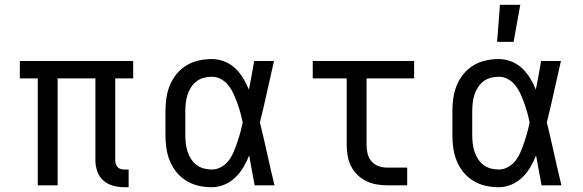

<svg xmlns="http://www.w3.org/2000/svg" viewBox="-20 -775 2440 803"><path d="M518 8H501Q477 8 454 2Q431 -4 413 -19.5Q395 -35 387 -58Q379 -81 379 -104V-447H221V0H138V-447H63V-520H537V-447H462V-104Q462 -97 464.5 -89Q467 -81 472.5 -75.5Q478 -70 485.5 -68Q493 -66 501 -66H518Z M866 8Q838 8 811 2Q784 -4 760 -18.5Q736 -33 718.5 -54.5Q701 -76 690.5 -101.5Q680 -127 676 -154.5Q672 -182 672 -210V-310Q672 -338 676 -365.5Q680 -393 690.5 -418.5Q701 -444 718.5 -465.5Q736 -487 760 -501.5Q784 -516 811 -522Q838 -528 866 -528Q893 -528 918.5 -518Q944 -508 963.5 -489.5Q983 -471 997 -448Q1011 -425 1021 -400Q1027 -430 1032.5 -460Q1038 -490 1043 -520H1126Q1111 -456 1097 -391.5Q1083 -327 1067 -263Q1083 -198 1097.5 -132Q1112 -66 1128 0H1045Q1039 -31 1033.5 -62Q1028 -93 1022 -125Q1012 -99 998 -75.5Q984 -52 964.5 -33Q945 -14 919 -3Q893 8 866 8ZM866 -66Q887 -66 906 -77Q925 -88 937.5 -105Q950 -122 958 -141.5Q966 -161 973 -181.5Q980 -202 985.5 -222.5Q991 -243 995 -263Q991 -283 985.5 -303Q980 -323 973 -342.5Q966 -362 957.5 -381Q949 -400 936.5 -416.5Q924 -433 905.5 -443.5Q887 -454 866 -454Q849 -454 832 -449.5Q815 -445 801.5 -434.5Q788 -424 778.5 -409Q769 -394 764 -378Q759 -362 757 -344.5Q755 -327 755 -310V-210Q755 -193 757 -175.5Q759 -158 764 -142Q769 -126 778.5 -111Q788 -96 801.5 -85.5Q815 -75 832 -70.5Q849 -66 866 -66Z M1683 0H1599Q1577 0 1554 -4Q1531 -8 1511 -18Q1491 -28 1474.5 -44Q1458 -60 1448 -80.5Q1438 -101 1434 -123.5Q1430 -146 1430 -169V-447H1288V-520H1712V-447H1513V-169Q1513 -150 1517.5 -132Q1522 -114 1534 -100Q1546 -86 1563.5 -80Q1581 -74 1599 -74H1683Z M2066 8Q2038 8 2011 2Q1984 -4 1960 -18.5Q1936 -33 1918.5 -54.5Q1901 -76 1890.5 -101.5Q1880 -127 1876 -154.5Q1872 -182 1872 -210V-310Q1872 -338 1876 -365.5Q1880 -393 1890.5 -418.5Q1901 -444 1918.5 -465.5Q1936 -487 1960 -501.5Q1984 -516 2011 -522Q2038 -528 2066 -528Q2093 -528 2118.5 -518Q2144 -508 2163.5 -489.5Q2183 -471 2197 -448Q2211 -425 2221 -400Q2227 -430 2232.5 -460Q2238 -490 2243 -520H2326Q2311 -456 2297 -391.5Q2283 -327 2267 -263Q2283 -198 2297.5 -132Q2312 -66 2328 0H2245Q2239 -31 2233.5 -62Q2228 -93 2222 -125Q2212 -99 2198 -75.5Q2184 -52 2164.5 -33Q2145 -14 2119 -3Q2093 8 2066 8ZM2066 -66Q2087 -66 2106 -77Q2125 -88 2137.5 -105Q2150 -122 2158 -141.5Q2166 -161 2173 -181.5Q2180 -202 2185.5 -222.5Q2191 -243 2195 -263Q2191 -283 2185.5 -303Q2180 -323 2173 -342.5Q2166 -362 2157.5 -381Q2149 -400 2136.5 -416.5Q2124 -433 2105.5 -443.5Q2087 -454 2066 -454Q2049 -454 2032 -449.5Q2015 -445 2001.5 -434.5Q1988 -424 1978.5 -409Q1969 -394 1964 -378Q1959 -362 1957 -344.5Q1955 -327 1955 -310V-210Q1955 -193 1957 -175.5Q1959 -158 1964 -142Q1969 -126 1978.5 -111Q1988 -96 2001.5 -85.5Q2015 -75 2032 -70.5Q2049 -66 2066 -66ZM2059 -600 2071 -755H2156L2128 -600Z"/></svg>

Font: R Plex Mono
Style: Regular
Weight: 400
Monospace: yes
Designer: Belleve Invis
Foundry: Belleve Invis
Version: Version 31.8.0